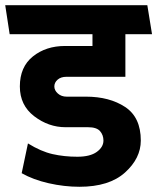

<svg xmlns="http://www.w3.org/2000/svg" viewBox="-31 -700 602 735"><path d="M551 -569H449V-406H223Q202 -406 189.5 -395Q177 -384 177 -369Q177 -354 190.5 -342Q204 -330 224 -330H298Q388 -330 448 -290.5Q508 -251 508 -162Q508 -94 447.5 -39.5Q387 15 273 15Q215 15 155.5 1.5Q96 -12 52 -37L76 -151Q126 -120 170.5 -110Q215 -100 265 -100Q314 -100 339.5 -118.5Q365 -137 365 -162Q365 -183 352 -198Q339 -213 306 -213H220Q155 -213 100 -255Q45 -297 45 -369Q45 -444 95 -484Q145 -524 218 -524H323V-569H6L-11 -680H533Z"/></svg>

Font: Palanquin
Style: Bold
Weight: 700
Designer: Pria Ravichandran
Version: Version 1.0.4